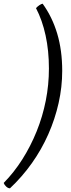

<svg xmlns="http://www.w3.org/2000/svg" viewBox="-60 -820 387 1040"><path d="M-6 200Q-16 200 -26 191Q-36 182 -40 171Q16 114 61 43Q106 -28 138.5 -108.5Q171 -189 188 -275Q205 -361 205 -449Q205 -545 187 -628Q169 -711 135 -776Q143 -785 153.5 -792Q164 -799 171 -800Q223 -728 250 -637.5Q277 -547 277 -436Q277 -349 257.5 -262Q238 -175 201.5 -92.5Q165 -10 112.5 64Q60 138 -6 200Z"/></svg>

Font: Texturina Medium 12pt Light
Style: Italic
Weight: 300
Italic angle: -11°
Version: Version 1.002